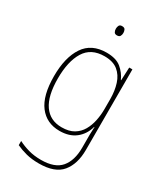

<svg xmlns="http://www.w3.org/2000/svg" viewBox="-233 -816 990 1151"><g transform="rotate(30 262.0 -240.5)"><path d="M258 -538Q324 -538 359.5 -508.5Q395 -479 413 -438H415L419 -528H441V29Q441 127 394 184Q347 241 237 241Q187 241 148.5 231Q110 221 78 206V177Q111 194 150 205Q189 216 237 216Q332 216 373.5 167Q415 118 415 29V-15Q415 -42 415 -63.5Q415 -85 417 -115H415Q399 -57 356 -23.5Q313 10 246 10Q156 10 105 -57Q54 -124 54 -258Q54 -388 104 -463Q154 -538 258 -538ZM258 -513Q165 -513 123 -444.5Q81 -376 81 -258Q81 -137 123.5 -76Q166 -15 246 -15Q297 -15 329.5 -34.5Q362 -54 380.5 -86.5Q399 -119 407 -158.5Q415 -198 415 -237V-307Q415 -364 400 -411Q385 -458 351 -485.5Q317 -513 258 -513ZM258 -722Q275 -722 280 -712Q285 -702 285 -690Q285 -677 279.5 -667.5Q274 -658 258 -658Q244 -658 238.5 -667.5Q233 -677 233 -690Q233 -702 238 -712Q243 -722 258 -722Z"/></g></svg>

Font: Noto Sans Gurmukhi UI SemiCondensed Thin
Style: Regular
Weight: 100
Width: 4
Designer: Jelle Bosma - Monotype Design Team
Foundry: Monotype Imaging Inc.
Version: Version 2.004; ttfautohint (v1.8.4.7-5d5b)